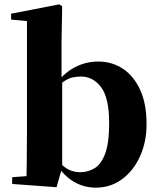

<svg xmlns="http://www.w3.org/2000/svg" viewBox="-20 -846 729 883"><path d="M36 0V-31L102 -36Q103 -66 103 -102Q103 -138 103.5 -174Q104 -210 104 -238V-749L31 -756V-783L253 -826L266 -817L263 -656V-479L266 -469V-78V-76L240 15ZM420 17Q366 17 320 -10Q274 -37 239 -91H228L249 -104Q274 -76 298 -65Q322 -54 349 -54Q384 -54 414.5 -72Q445 -90 463.5 -139Q482 -188 482 -279Q482 -396 445 -445Q408 -494 352 -494Q333 -494 314 -490Q295 -486 273 -471Q251 -456 221 -423L207 -452H230Q272 -509 323 -536Q374 -563 432 -563Q495 -563 545 -530Q595 -497 624.5 -433Q654 -369 654 -275Q654 -193 624 -127Q594 -61 541.5 -22Q489 17 420 17Z"/></svg>

Font: Noto Serif JP ExtraLight Black
Style: Regular
Weight: 900
Version: Version 2.003-H1;hotconv 1.1.1;makeotfexe 2.6.0